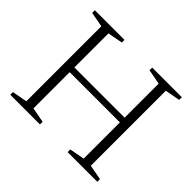

<svg xmlns="http://www.w3.org/2000/svg" viewBox="-154 -889 1096 1096"><g transform="rotate(45 394.0 -341.0)"><path d="M191.5 -38.5 282.5 -21.5V0H43V-21.5L134 -38.5V-644L43 -661V-682.5H282.5V-661L191.5 -644ZM654.5 -38.5 745.5 -21.5V0H506V-21.5L597 -38.5V-644L506 -661V-682.5H745.5V-661L654.5 -644ZM153.5 -331V-369H635V-331Z"/></g></svg>

Font: Newsreader 14pt Light
Style: Regular
Weight: 300
Designer: Hugues Gentile
Foundry: Production Type
Version: Version 1.003